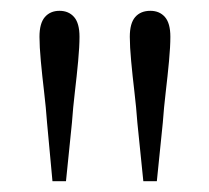

<svg xmlns="http://www.w3.org/2000/svg" viewBox="-20 -819 387 355"><path d="M90 -799Q107 -799 117 -787.5Q127 -776 127 -751Q127 -733 124.5 -706Q122 -679 118.5 -649.5Q115 -620 113 -592L102 -484H77L67 -592Q65 -620 61.5 -649.5Q58 -679 55.5 -706Q53 -733 53 -751Q53 -776 63 -787.5Q73 -799 90 -799ZM258 -799Q275 -799 285 -787.5Q295 -776 295 -751Q295 -733 292.5 -706Q290 -679 286.5 -649.5Q283 -620 281 -592L270 -484H245L234 -592Q232 -620 228.5 -649.5Q225 -679 222.5 -706Q220 -733 220 -751Q220 -776 230 -787.5Q240 -799 258 -799Z"/></svg>

Font: Noto Serif TC
Style: Regular
Weight: 200
Designer: Ryoko NISHIZUKA 西塚涼子 (kana & ideographs); Frank Grießhammer (Latin, Greek & Cyrillic); Wenlong ZHANG 张文龙 (bopomofo); San
Foundry: Adobe
Version: Version 2.001;hotconv 1.1.0;makeotfexe 2.6.0